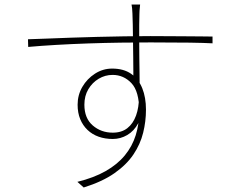

<svg xmlns="http://www.w3.org/2000/svg" viewBox="-20 -798 1040 851"><path d="M601 -778Q601 -775 600 -767Q599 -759 598.5 -751Q598 -743 598 -738Q597 -719 597 -687.5Q597 -656 597 -618.5Q597 -581 597.5 -543Q598 -505 598.5 -471Q599 -437 599 -413L571 -448Q571 -456 571 -482Q571 -508 570.5 -544.5Q570 -581 569.5 -619Q569 -657 568.5 -689Q568 -721 567 -738Q567 -748 565.5 -761.5Q564 -775 563 -778ZM104 -624Q141 -625 189.5 -627Q238 -629 294.5 -631Q351 -633 411.5 -634.5Q472 -636 531.5 -637Q591 -638 646 -638Q699 -638 743.5 -637.5Q788 -637 822.5 -637Q857 -637 882 -636.5Q907 -636 922 -636V-606Q885 -608 821 -609Q757 -610 647 -610Q586 -610 515.5 -609Q445 -608 371.5 -605.5Q298 -603 229.5 -599Q161 -595 105 -590ZM612 -339Q612 -287 593 -252Q574 -217 544 -199.5Q514 -182 480 -182Q446 -182 417.5 -192Q389 -202 368 -222Q347 -242 335.5 -270Q324 -298 324 -334Q324 -377 345 -413Q366 -449 401 -471.5Q436 -494 477 -494Q528 -494 561 -471Q594 -448 610.5 -407Q627 -366 627 -312Q627 -260 614.5 -209.5Q602 -159 571.5 -113.5Q541 -68 487.5 -30.5Q434 7 351 33L323 8Q396 -10 448 -39.5Q500 -69 533 -109Q566 -149 581.5 -198.5Q597 -248 597 -306Q597 -393 562.5 -429.5Q528 -466 479 -466Q446 -466 417.5 -449Q389 -432 371.5 -402.5Q354 -373 354 -334Q354 -274 391 -242Q428 -210 480 -210Q519 -210 544.5 -230Q570 -250 583 -286Q596 -322 596 -369Z"/></svg>

Font: Noto Sans TC
Style: Regular
Weight: 100
Designer: Ryoko NISHIZUKA 西塚涼子 (kana, bopomofo & ideographs); Paul D. Hunt (Latin, Greek & Cyrillic); Sandoll Communications 산돌커뮤니
Foundry: Adobe
Version: Version 2.004;hotconv 1.0.118;makeotfexe 2.5.65603